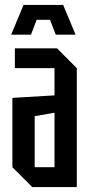

<svg xmlns="http://www.w3.org/2000/svg" viewBox="-20 -755 370 775"><path d="M30 -80V-360L200 -370V-480H40V-560H210L290 -480V0H110ZM120 -286V-80H200V-300ZM105 -615H25L75 -735H235L285 -615H205L182 -675H128Z"/></svg>

Font: Tektur Condensed
Style: Regular
Weight: 400
Width: 3
Designer: Adam Jagosz
Foundry: Adam Jagosz
Version: Version 1.005;gftools[0.9.30]